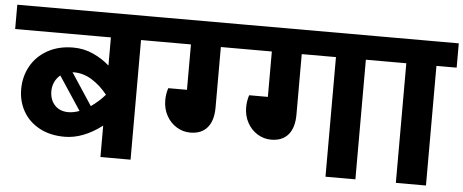

<svg xmlns="http://www.w3.org/2000/svg" viewBox="-67 -779 2146 889"><g transform="rotate(5 1006.0 -334.5)"><path d="M659 -556H565V0H425V-146Q337 -79 251 -79Q183 -79 133.5 -106Q84 -133 58 -179Q32 -225 32 -281Q32 -340 59 -388.5Q86 -437 137 -465.5Q188 -494 256 -494Q306 -494 349.5 -474Q393 -454 425 -425V-556H-20V-669H659ZM425 -289V-290Q392 -331 352.5 -355.5Q313 -380 270 -380H262L360 -231Q397 -257 425 -289ZM259 -194Q282 -194 310 -204L207 -360Q190 -346 181 -326.5Q172 -307 172 -284Q172 -245 195 -219.5Q218 -194 259 -194Z M1024 -556H936V-275Q936 -214 908.5 -181.5Q881 -149 829 -149Q795 -149 765.5 -167Q736 -185 718.5 -217Q701 -249 701 -289Q701 -317 710 -345H797V-556H628V-669H1024Z M1704 -556H1610V0H1471V-556H1312V-275Q1312 -214 1284.5 -181.5Q1257 -149 1205 -149Q1171 -149 1141.5 -167Q1112 -185 1094.5 -217Q1077 -249 1077 -289Q1077 -317 1086 -345H1173V-556H1004V-669H1704Z M2032 -556H1938V0H1798V-556H1684V-669H2032Z"/></g></svg>

Font: Martel Sans ExtraBold
Style: Regular
Weight: 800
Designer: Dan Reynolds and Mathieu Réguer
Foundry: Dan Reynolds and Mathieu Réguer
Version: Version 1.002; ttfautohint (v1.1) -l 5 -r 5 -G 72 -x 0 -D la